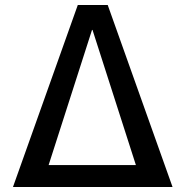

<svg xmlns="http://www.w3.org/2000/svg" viewBox="-20 -750 744 770"><path d="M32 0 292 -730H412L672 0H592H554H146H112ZM175 -88H525L351 -630H349Z"/></svg>

Font: M PLUS 1p Medium
Style: Regular
Weight: 500
Version: Version 1.062